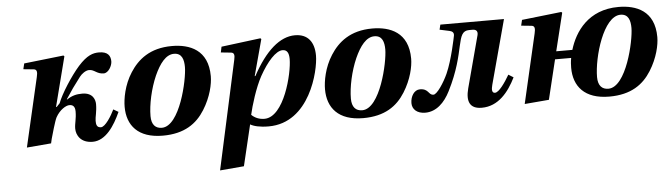

<svg xmlns="http://www.w3.org/2000/svg" viewBox="-47 -688 3887 1115"><g transform="rotate(-5 1896.5 -130.0)"><path d="M90 12 232 0 238 -26C244 -47 266 -127 277 -148C300 -190 337 -212 357 -212C376 -212 390 -203 390 -172C390 -129 379 -103 379 -73C379 -35 404 12 474 12C550 12 603 -70 638 -148L609 -165C591 -127 554 -68 529 -68C504 -68 501 -87 501 -108C501 -130 512 -160 512 -204C512 -226 502 -272 437 -272C403 -272 378 -266 346 -245V-248C380 -300 392 -317 433 -371C445 -387 469 -405 489 -405C520 -405 532 -378 572 -378C600 -378 622 -419 622 -444C622 -476 607 -502 555 -502C520 -502 485 -492 433 -434C385 -380 321 -280 302 -228L283 -208H279L353 -497L348 -502L117 -476L109 -443L169 -437C188 -435 190 -420 183 -391Z M676 -174C676 -66 738 12 883 12C1009 12 1081 -40 1128 -115C1174 -188 1190 -263 1190 -308C1190 -462 1083 -502 980 -502C851 -502 780 -441 735 -371C689 -300 676 -219 676 -174ZM821 -107C821 -174 841 -266 873 -339C904 -408 941 -456 988 -456C1035 -456 1045 -416 1045 -374C1045 -300 986 -34 881 -34C844 -34 821 -57 821 -107Z M1196 242 1336 230 1393 -9C1413 3 1448 12 1500 12C1739 12 1809 -286 1809 -374C1809 -452 1773 -502 1697 -502C1610 -502 1525 -429 1448 -286H1444L1501 -497L1496 -502L1267 -473L1260 -440L1319 -434C1338 -432 1340 -417 1334 -391ZM1404 -64C1416 -117 1446 -217 1482 -283C1527 -364 1579 -422 1618 -422C1644 -422 1655 -403 1655 -367C1655 -284 1594 -34 1479 -34C1448 -34 1422 -46 1404 -64Z M1844 -174C1844 -66 1906 12 2051 12C2177 12 2249 -40 2296 -115C2342 -188 2358 -263 2358 -308C2358 -462 2251 -502 2148 -502C2019 -502 1948 -441 1903 -371C1857 -300 1844 -219 1844 -174ZM1989 -107C1989 -174 2009 -266 2041 -339C2072 -408 2109 -456 2156 -456C2203 -456 2213 -416 2213 -374C2213 -300 2154 -34 2049 -34C2012 -34 1989 -57 1989 -107Z M2337 -50C2337 -15 2364 12 2413 12C2477 12 2526 -36 2558 -100C2673 -326 2627 -444 2708 -444H2728C2744 -444 2760 -437 2754 -411L2673 -107C2653 -31 2673 12 2742 12C2839 12 2900 -65 2941 -148L2912 -166C2886 -121 2849 -68 2826 -68C2807 -68 2807 -89 2814 -115L2915 -490H2544L2537 -461L2593 -449C2607 -446 2623 -439 2616 -414C2616 -414 2590 -281 2555 -203C2532 -152 2490 -88 2469 -88C2439 -88 2445 -126 2393 -126C2359 -126 2337 -89 2337 -50Z M2992 12 3134 0 3190 -231H3284C3280 -210 3279 -190 3279 -174C3279 -66 3341 12 3486 12C3612 12 3684 -40 3731 -115C3777 -188 3793 -263 3793 -308C3793 -462 3686 -502 3583 -502C3407 -502 3326 -381 3295 -277H3201L3255 -497L3250 -502L3019 -476L3011 -443L3071 -437C3090 -435 3092 -420 3085 -391ZM3424 -107C3424 -223 3491 -456 3591 -456C3638 -456 3648 -416 3648 -374C3648 -300 3589 -34 3484 -34C3447 -34 3424 -57 3424 -107Z"/></g></svg>

Font: Heuristica
Style: Bold Italic
Weight: 700
Italic angle: -13°
Version: Version 1.0.1